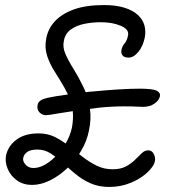

<svg xmlns="http://www.w3.org/2000/svg" viewBox="-20 -726 740 760"><path d="M412 14Q370 14 337 -1Q304 -16 278 -38Q263 -50 249 -63Q247 -61 246 -60Q213 -29 177 -11.5Q141 6 107 6Q72 6 47 -12Q22 -30 10.5 -57.5Q-1 -85 4 -111Q12 -148 45 -173Q78 -198 133 -198Q168 -198 197 -184Q219 -173 240 -158Q258 -189 265 -222Q271 -256 268 -286Q231 -280 204 -276Q172 -270 162 -270Q147 -270 136 -281.5Q125 -293 129 -311Q131 -322 141 -328.5Q151 -335 169 -339Q202 -346 249 -352Q242 -366 235 -379Q216 -412 196.5 -442.5Q177 -473 166.5 -505Q156 -537 163 -574Q170 -612 197 -641.5Q224 -671 272 -688.5Q320 -706 392 -706Q439 -706 472.5 -695.5Q506 -685 525.5 -667Q545 -649 551.5 -626Q558 -603 553 -577Q546 -543 527.5 -520.5Q509 -498 489 -498Q471 -498 464.5 -507.5Q458 -517 461 -529Q464 -544 473.5 -554.5Q483 -565 487 -587Q491 -610 458 -624Q425 -638 379 -638Q345 -638 313.5 -631.5Q282 -625 260 -609Q238 -593 233 -565Q227 -540 239 -512.5Q251 -485 270.5 -454Q290 -423 308 -386Q314 -374 319 -361Q333 -363 349 -364Q400 -369 448.5 -372Q497 -375 533 -375Q584 -375 600 -367Q616 -359 613 -345Q610 -329 591.5 -316Q573 -303 547 -303Q532 -303 518 -304Q504 -305 473 -305Q424 -305 374 -300Q355 -297 336 -295Q342 -256 332 -209Q324 -167 301 -129Q297 -122 293 -116Q300 -111 306 -106Q333 -85 362 -70.5Q391 -56 426 -56Q458 -56 479 -67.5Q500 -79 514.5 -93.5Q529 -108 541 -119.5Q553 -131 567 -131Q581 -131 588.5 -117Q596 -103 593 -87Q589 -68 564 -44Q539 -20 499 -3Q459 14 412 14ZM199 -106Q189 -113 180 -119Q156 -134 129 -134Q102 -134 88.5 -125Q75 -116 72 -101Q69 -88 81 -74.5Q93 -61 112 -61Q142 -61 175 -85Q187 -94 199 -106Z"/></svg>

Font: Shantell Sans Light Light
Style: Italic
Weight: 300
Italic angle: -11°
Version: Version 1.008;[ac192a2d6]